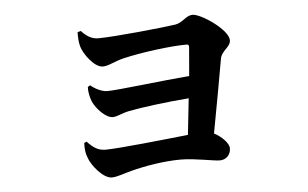

<svg xmlns="http://www.w3.org/2000/svg" viewBox="-42 -585 1014 633"><g transform="rotate(-5 465.0 -268.5)"><path d="M324 -211C340 -211 354 -221 379 -226C419 -234 502 -245 579 -251L566 -131C482 -122 334 -106 291 -106C266 -106 250 -118 231 -138L223 -134C222 -111 225 -97 230 -85C238 -60 275 -13 304 -13C322 -13 346 -23 370 -29C412 -40 477 -52 535 -52C582 -52 642 -38 664 -38C684 -38 700 -53 700 -75C700 -92 676 -116 652 -128C668 -213 688 -323 696 -370C700 -398 731 -407 731 -430C731 -465 643 -524 616 -524C593 -524 583 -502 557 -497C518 -491 353 -474 299 -474C279 -474 261 -484 244 -503L233 -500C233 -484 233 -470 237 -454C243 -429 278 -380 306 -380C326 -380 344 -393 377 -401C436 -415 534 -428 588 -428C593 -428 596 -425 595 -418L587 -324C501 -317 348 -298 314 -298C299 -298 276 -307 259 -322L251 -317C250 -301 254 -283 260 -268C271 -243 302 -211 324 -211Z"/></g></svg>

Font: GenRyuMin2 TW B
Style: Regular
Weight: 700
Version: Version 2.100;PS 2.1;hotconv 16.6.51;makeotf.lib2.5.65220 DE